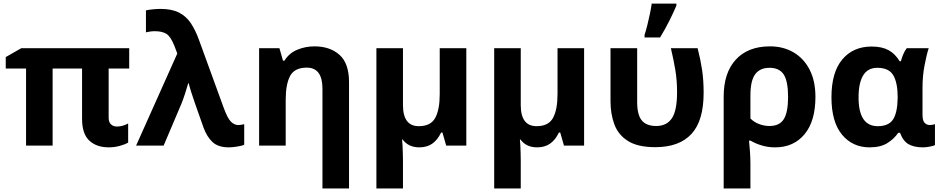

<svg xmlns="http://www.w3.org/2000/svg" viewBox="-20 -816 5282 1076"><path d="M634.8 -106.9Q652.3 -106.9 668.2 -111.6Q684.1 -116.2 698.2 -124V-17.1Q680.7 -6.3 650.6 1.7Q620.6 9.8 589.8 9.8Q521 9.8 480.5 -28.1Q439.9 -65.9 439.9 -149.9V-432.1H274.9V0H126V-432.1H12.2V-496.1L99.1 -545.9H704.1V-432.1H588.9V-155.8Q588.9 -131.3 602.1 -119.1Q615.2 -106.9 634.8 -106.9Z M742.7 0 973.6 -516.1 956.5 -561Q935.5 -612.8 911.6 -627Q887.7 -641.1 847.7 -641.1Q834 -641.1 820.8 -639.2Q807.6 -637.2 797.9 -634.8V-757.8Q811.5 -761.2 836.2 -763.7Q860.8 -766.1 878.9 -766.1Q942.4 -766.1 982.9 -745.6Q1023.4 -725.1 1049.6 -685.8Q1075.7 -646.5 1095.7 -590.8L1232.9 -213.9Q1255.4 -151.9 1274.7 -133.5Q1293.9 -115.2 1314.9 -115.2Q1329.1 -115.2 1348.6 -120.1V-4.9Q1336.9 1 1309.1 5.4Q1281.2 9.8 1262.7 9.8Q1202.1 9.8 1170.4 -20.5Q1138.7 -50.8 1120.6 -101.1L1073.7 -233.9Q1062.5 -266.1 1052.7 -296.6Q1043 -327.1 1037.6 -349.1H1034.7Q1027.3 -322.8 1017.3 -292Q1007.3 -261.2 997.6 -236.8L897 0Z M1742.2 -556.2Q1829.6 -556.2 1882.8 -508.5Q1936 -460.9 1936 -356V240.2H1787.1V-318.8Q1787.1 -437 1699.2 -437Q1630.9 -437 1606 -390.6Q1581.1 -344.2 1581.1 -256.8V0H1432.1V-545.9H1545.9L1565.9 -476.1H1574.2Q1600.1 -518.1 1645.5 -537.1Q1690.9 -556.2 1742.2 -556.2Z M2593.3 -545.9V0H2480.5L2459.5 -73.2H2452.1Q2432.1 -31.7 2402.6 -11Q2373 9.8 2330.1 9.8Q2269 9.8 2236.3 -34.2H2233.4Q2234.9 -23.9 2235.8 -2.7Q2236.8 18.6 2237.5 42.2Q2238.3 65.9 2238.3 84V240.2H2089.4V-545.9H2238.3V-227.1Q2238.3 -108.9 2327.1 -108.9Q2394 -108.9 2419.2 -155.5Q2444.3 -202.1 2444.3 -289.1V-545.9Z M3253.4 -545.9V0H3140.6L3119.6 -73.2H3112.3Q3092.3 -31.7 3062.7 -11Q3033.2 9.8 2990.2 9.8Q2929.2 9.8 2896.5 -34.2H2893.6Q2895 -23.9 2896 -2.7Q2897 18.6 2897.7 42.2Q2898.4 65.9 2898.4 84V240.2H2749.5V-545.9H2898.4V-227.1Q2898.4 -108.9 2987.3 -108.9Q3054.2 -108.9 3079.3 -155.5Q3104.5 -202.1 3104.5 -289.1V-545.9Z M3652.3 8.8Q3554.7 8.8 3500 -25.4Q3445.3 -59.6 3423.3 -118.2Q3401.4 -176.8 3401.4 -249V-545.9H3550.8V-244.1Q3550.8 -172.9 3576.4 -141.4Q3602.1 -109.9 3657.7 -109.9Q3715.8 -109.9 3745.1 -152.8Q3774.4 -195.8 3774.4 -299.8Q3774.4 -364.7 3764.9 -422.4Q3755.4 -480 3739.7 -545.9H3889.6Q3906.2 -481 3914.8 -423.3Q3923.3 -365.7 3923.3 -295.9Q3923.3 -138.7 3854.7 -64.9Q3786.1 8.8 3652.3 8.8ZM3592.3 -606V-621.1Q3600.1 -644.5 3607.9 -675.8Q3615.7 -707 3622.3 -738.8Q3628.9 -770.5 3632.3 -795.9H3770.5V-784.2Q3753.9 -745.1 3731 -699.2Q3708 -653.3 3679.2 -606Z M4549.8 -272.9Q4549.8 -137.2 4488.8 -63.7Q4427.7 9.8 4323.7 9.8Q4285.2 9.8 4249.5 -0.7Q4213.9 -11.2 4186.5 -27.8H4177.7Q4180.2 -4.9 4182.9 33.2Q4185.5 71.3 4185.5 103V240.2H4035.6V-273.9Q4035.6 -408.2 4103.8 -482.2Q4171.9 -556.2 4295.4 -556.2Q4369.1 -556.2 4426.5 -522.9Q4483.9 -489.7 4516.8 -426.5Q4549.8 -363.3 4549.8 -272.9ZM4292.5 -436Q4238.8 -436 4212.2 -399.9Q4185.5 -363.8 4185.5 -280.8V-151.9Q4206.5 -130.9 4234.9 -120.4Q4263.2 -109.9 4292.5 -109.9Q4348.1 -109.9 4372.3 -147.9Q4396.5 -186 4396.5 -272.9Q4396.5 -360.4 4372.3 -398.2Q4348.1 -436 4292.5 -436Z M4853.5 9.8Q4757.8 9.8 4698.7 -61.5Q4639.6 -132.8 4639.6 -271Q4639.6 -410.6 4700.4 -482.9Q4761.2 -555.2 4864.7 -555.2Q4922.9 -555.2 4960 -534.7Q4997.1 -514.2 5021.5 -473.1H5028.8Q5033.2 -490.2 5041.5 -510.5Q5049.8 -530.8 5061.5 -545.9H5184.6Q5173.8 -513.7 5161.9 -452.9Q5149.9 -392.1 5149.9 -325.2V-172.9Q5149.9 -139.2 5162.1 -127.2Q5174.3 -115.2 5190.9 -115.2Q5197.8 -115.2 5207 -116.9Q5216.3 -118.7 5219.7 -120.1V-2.9Q5212.4 1.5 5190.9 5.6Q5169.4 9.8 5152.8 9.8Q5102.5 9.8 5071.8 -7.8Q5041 -25.4 5023.9 -71.8H5013.7Q4991.2 -38.1 4953.1 -14.2Q4915 9.8 4853.5 9.8ZM4898.9 -108.9Q4960.4 -108.9 4984.9 -146.7Q5009.3 -184.6 5010.7 -266.1V-272Q5010.7 -351.6 4986.3 -393.8Q4961.9 -436 4896.5 -436Q4843.3 -436 4817.4 -393.6Q4791.5 -351.1 4791.5 -270Q4791.5 -108.9 4898.9 -108.9Z"/></svg>

Font: Open Sans
Style: Bold
Weight: 700
Designer: Monotype Design Team
Foundry: Monotype Imaging Inc.
Version: Version 3.000; ttfautohint (v1.8.4)